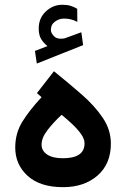

<svg xmlns="http://www.w3.org/2000/svg" viewBox="-20 -776 521 794"><path d="M176.3 -585.4Q159.7 -598.6 149.9 -615Q140.1 -631.3 140.1 -658.2Q140.1 -701.2 169.7 -728.8Q199.2 -756.3 237.8 -756.3Q256.8 -756.3 271 -752.2Q285.2 -748 299.3 -739.7L299.8 -685.5Q284.7 -693.4 271.5 -696.3Q258.3 -699.2 244.6 -699.2Q225.1 -699.2 207.8 -687Q190.4 -674.8 190.4 -651.9Q190.9 -638.2 204.1 -625.5Q217.3 -612.8 243.7 -616.7Q244.1 -616.7 248 -617.7L316.4 -642.6L323.7 -589.4L132.3 -513.2L124.5 -565.4ZM151.9 -374 132.8 -391.1 203.1 -481.4Q263.7 -432.6 317.4 -385.7Q371.1 -338.9 404.8 -289.1Q438.5 -239.3 438.5 -182.1Q438.5 -98.1 383.3 -50Q328.1 -2 240.7 -2Q146 -2 94.5 -48.6Q43 -95.2 43 -166Q43 -225.6 73 -273.7Q103 -321.8 151.9 -374ZM329.6 -183.1Q329.6 -201.7 314.7 -222.4Q299.8 -243.2 277.8 -263.7Q255.9 -284.2 234.9 -301.3Q202.1 -271 177 -238.8Q151.9 -206.5 151.9 -177.7Q151.9 -152.8 174.6 -137.2Q197.3 -121.6 240.2 -121.6Q329.6 -121.6 329.6 -183.1Z"/></svg>

Font: Vazirmatn RD FD SemiBold
Style: Regular
Weight: 600
Designer: Saber Rastikerdar
Foundry: Saber Rastikerdar
Version: Version 33.003